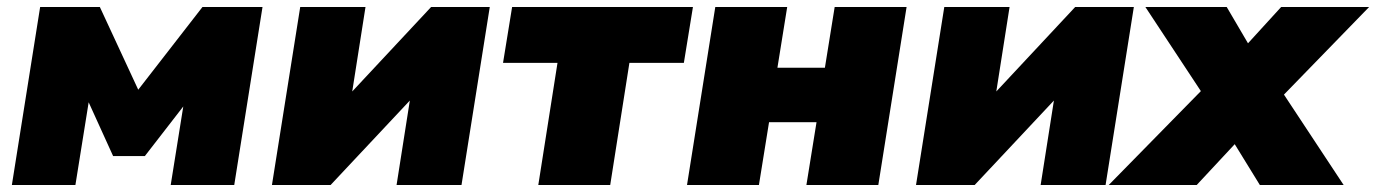

<svg xmlns="http://www.w3.org/2000/svg" viewBox="-20 -530 3942 550"><path d="M14 0 95 -510H266L376 -273L560 -510H732L651 0H469L505 -225L395 -83H304L234 -237L196 0Z M759 0 840 -510H1027L989 -268L1215 -510H1383L1302 0H1116L1154 -242L927 0Z M1522 0 1577 -350H1421L1447 -510H1965L1939 -350H1783L1728 0Z M1948 0 2029 -510H2235L2207 -336H2343L2371 -510H2577L2496 0H2290L2319 -180H2183L2154 0Z M2604 0 2685 -510H2872L2834 -268L3060 -510H3228L3147 0H2961L2999 -242L2772 0Z M3156 0 3420 -269 3261 -510H3494L3555 -406L3650 -510H3902L3658 -259L3829 0H3589L3517 -117L3408 0Z"/></svg>

Font: Mulish ExtraBlack
Style: Italic
Weight: 1000
Italic angle: -9°
Designer: Vernon Adams
Foundry: Vernon Adams
Version: Version 3.603; ttfautohint (v1.8.3)